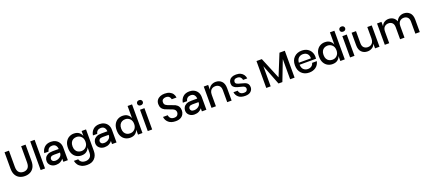

<svg xmlns="http://www.w3.org/2000/svg" viewBox="115 -2585 10371 4662"><g transform="rotate(-20 5300.5 -254.0)"><path d="M334 7Q258 7 197 -23.5Q136 -54 100 -118.5Q64 -183 64 -287V-706H178V-287Q178 -188 221.5 -144.5Q265 -101 336 -101Q406 -101 449.5 -144.5Q493 -188 493 -287V-706H607V-287Q607 -186 571 -121Q535 -56 473.5 -24.5Q412 7 334 7Z M854 0H740V-740H854Z M1136 10Q1055 10 1002 -37Q949 -84 949 -155Q949 -201 971.5 -241Q994 -281 1042.5 -306Q1091 -331 1171 -331H1327Q1324 -388 1293.5 -425Q1263 -462 1202 -462Q1153 -462 1119 -435.5Q1085 -409 1075 -356H963Q976 -445 1037.5 -503Q1099 -561 1207 -561Q1271 -561 1325 -533.5Q1379 -506 1411 -453Q1443 -400 1443 -323V0H1327V-80Q1302 -43 1252 -16.5Q1202 10 1136 10ZM1160 -90Q1194 -90 1233 -105Q1272 -120 1299.5 -152.5Q1327 -185 1327 -239H1171Q1114 -239 1090 -217Q1066 -195 1066 -164Q1066 -133 1089.5 -111.5Q1113 -90 1160 -90Z M1851 270Q1766 270 1708.5 243Q1651 216 1618 170.5Q1585 125 1574 66H1687Q1699 112 1737 141Q1775 170 1843 170Q1908 170 1953.5 130Q1999 90 1999 6V-128Q1979 -70 1929 -31.5Q1879 7 1796 7Q1730 7 1673 -24Q1616 -55 1581.5 -118Q1547 -181 1547 -276Q1547 -370 1581.5 -432.5Q1616 -495 1672.5 -526.5Q1729 -558 1796 -558Q1879 -558 1929 -519.5Q1979 -481 1999 -423V-551H2113V6Q2113 122 2044 196Q1975 270 1851 270ZM1831 -94Q1904 -94 1951.5 -144Q1999 -194 1999 -276Q1999 -364 1949 -411Q1899 -458 1831 -458Q1785 -458 1747 -438.5Q1709 -419 1686.5 -378.5Q1664 -338 1664 -276Q1664 -214 1686.5 -173.5Q1709 -133 1747 -113.5Q1785 -94 1831 -94Z M2394 10Q2313 10 2260 -37Q2207 -84 2207 -155Q2207 -201 2229.5 -241Q2252 -281 2300.5 -306Q2349 -331 2429 -331H2585Q2582 -388 2551.5 -425Q2521 -462 2460 -462Q2411 -462 2377 -435.5Q2343 -409 2333 -356H2221Q2234 -445 2295.5 -503Q2357 -561 2465 -561Q2529 -561 2583 -533.5Q2637 -506 2669 -453Q2701 -400 2701 -323V0H2585V-80Q2560 -43 2510 -16.5Q2460 10 2394 10ZM2418 -90Q2452 -90 2491 -105Q2530 -120 2557.5 -152.5Q2585 -185 2585 -239H2429Q2372 -239 2348 -217Q2324 -195 2324 -164Q2324 -133 2347.5 -111.5Q2371 -90 2418 -90Z M3054 7Q2988 7 2931 -24Q2874 -55 2839.5 -118Q2805 -181 2805 -276Q2805 -370 2839.5 -432.5Q2874 -495 2930.5 -526.5Q2987 -558 3054 -558Q3137 -558 3187 -519.5Q3237 -481 3256 -423V-740H3371V0H3256V-128Q3237 -70 3187 -31.5Q3137 7 3054 7ZM3089 -94Q3162 -94 3209.5 -144Q3257 -194 3257 -276Q3257 -364 3207 -411Q3157 -458 3089 -458Q3043 -458 3005 -438.5Q2967 -419 2944.5 -378.5Q2922 -338 2922 -276Q2922 -214 2944.5 -173.5Q2967 -133 3005 -113.5Q3043 -94 3089 -94Z M3565 -646Q3529 -646 3510.5 -665Q3492 -684 3492 -711Q3492 -738 3510.5 -758Q3529 -778 3565 -778Q3601 -778 3620 -758Q3639 -738 3639 -711Q3639 -682 3618.5 -664Q3598 -646 3565 -646ZM3622 0H3508V-551H3622Z M4232 7Q4114 7 4048 -50.5Q3982 -108 3973 -196H4095Q4099 -150 4131 -117Q4163 -84 4227 -84Q4283 -84 4309.5 -114Q4336 -144 4336 -184Q4336 -253 4263 -285Q4232 -298 4189 -313Q4123 -336 4071 -359Q3971 -409 3971 -525Q3971 -588 4001.5 -630Q4032 -672 4084 -693.5Q4136 -715 4199 -715Q4278 -715 4330 -689.5Q4382 -664 4409.5 -622Q4437 -580 4443 -527H4320Q4314 -567 4285 -595.5Q4256 -624 4199 -624Q4155 -624 4124 -601.5Q4093 -579 4093 -529Q4093 -478 4129.5 -452.5Q4166 -427 4243 -403Q4308 -381 4357 -359Q4458 -307 4458 -188Q4458 -140 4435 -95Q4412 -50 4362.5 -21.5Q4313 7 4232 7Z M4716 10Q4635 10 4582 -37Q4529 -84 4529 -155Q4529 -201 4551.5 -241Q4574 -281 4622.5 -306Q4671 -331 4751 -331H4907Q4904 -388 4873.5 -425Q4843 -462 4782 -462Q4733 -462 4699 -435.5Q4665 -409 4655 -356H4543Q4556 -445 4617.5 -503Q4679 -561 4787 -561Q4851 -561 4905 -533.5Q4959 -506 4991 -453Q5023 -400 5023 -323V0H4907V-80Q4882 -43 4832 -16.5Q4782 10 4716 10ZM4740 -90Q4774 -90 4813 -105Q4852 -120 4879.5 -152.5Q4907 -185 4907 -239H4751Q4694 -239 4670 -217Q4646 -195 4646 -164Q4646 -133 4669.5 -111.5Q4693 -90 4740 -90Z M5675 0H5561V-309Q5561 -389 5520 -426.5Q5479 -464 5419 -464Q5377 -464 5343 -446.5Q5309 -429 5289 -391.5Q5269 -354 5269 -293V0H5155V-551H5269V-430Q5295 -498 5348 -529Q5401 -560 5463 -560Q5555 -560 5615 -500.5Q5675 -441 5675 -321Z M6028 7Q5916 7 5856.5 -43.5Q5797 -94 5785 -175H5896Q5901 -132 5933 -103Q5965 -74 6028 -74Q6073 -74 6094.5 -96.5Q6116 -119 6116 -150Q6116 -179 6098 -196Q6080 -213 6053 -222.5Q6026 -232 5979 -242Q5916 -256 5878 -272Q5840 -288 5815.5 -317.5Q5791 -347 5791 -401Q5791 -444 5812 -479.5Q5833 -515 5876.5 -536.5Q5920 -558 5989 -558Q6060 -558 6107.5 -534Q6155 -510 6182 -469Q6209 -428 6216 -376H6108Q6102 -419 6072.5 -447.5Q6043 -476 5986 -476Q5939 -476 5917.5 -454Q5896 -432 5896 -400Q5896 -366 5926 -347.5Q5956 -329 6025 -314Q6084 -300 6129 -284Q6222 -250 6222 -148Q6222 -84 6173 -38.5Q6124 7 6028 7Z M7302 0H7187V-521L6986 0H6886L6684 -521V0H6570V-695H6708L6938 -140L7164 -695H7302Z M7684 7Q7563 7 7487 -68.5Q7411 -144 7411 -276Q7411 -409 7488.5 -483.5Q7566 -558 7684 -558Q7769 -558 7829 -523.5Q7889 -489 7920 -430.5Q7951 -372 7951 -302Q7951 -274 7947 -253H7523Q7528 -165 7572.5 -125.5Q7617 -86 7679 -86Q7736 -86 7774.5 -114Q7813 -142 7824 -192H7946Q7924 -94 7852.5 -43.5Q7781 7 7684 7ZM7836 -305Q7836 -411 7762 -450Q7726 -467 7684 -467Q7620 -467 7574.5 -428Q7529 -389 7523 -305Z M8282 7Q8216 7 8159 -24Q8102 -55 8067.5 -118Q8033 -181 8033 -276Q8033 -370 8067.5 -432.5Q8102 -495 8158.5 -526.5Q8215 -558 8282 -558Q8365 -558 8415 -519.5Q8465 -481 8484 -423V-740H8599V0H8484V-128Q8465 -70 8415 -31.5Q8365 7 8282 7ZM8317 -94Q8390 -94 8437.5 -144Q8485 -194 8485 -276Q8485 -364 8435 -411Q8385 -458 8317 -458Q8271 -458 8233 -438.5Q8195 -419 8172.5 -378.5Q8150 -338 8150 -276Q8150 -214 8172.5 -173.5Q8195 -133 8233 -113.5Q8271 -94 8317 -94Z M8793 -646Q8757 -646 8738.5 -665Q8720 -684 8720 -711Q8720 -738 8738.5 -758Q8757 -778 8793 -778Q8829 -778 8848 -758Q8867 -738 8867 -711Q8867 -682 8846.5 -664Q8826 -646 8793 -646ZM8850 0H8736V-551H8850Z M9187 8Q9095 8 9035 -51.5Q8975 -111 8975 -231V-551H9089V-243Q9089 -160 9130 -123.5Q9171 -87 9231 -87Q9272 -87 9306 -104.5Q9340 -122 9360.5 -160Q9381 -198 9381 -259V-551H9496V0H9381V-120Q9356 -53 9303 -22.5Q9250 8 9187 8Z M10537 0H10423V-309Q10423 -387 10384.5 -423.5Q10346 -460 10288 -460Q10227 -460 10184.5 -421Q10142 -382 10142 -293V0H10028V-309Q10028 -387 9989.5 -423.5Q9951 -460 9893 -460Q9832 -460 9789.5 -421Q9747 -382 9747 -293V0H9633V-551H9747V-436Q9772 -501 9822 -530.5Q9872 -560 9932 -560Q9995 -560 10046.5 -528.5Q10098 -497 10125 -428Q10154 -496 10207.5 -528Q10261 -560 10322 -560Q10415 -560 10476 -500.5Q10537 -441 10537 -321Z"/></g></svg>

Font: Ulagadi Sans Medium
Style: Regular
Weight: 500
Designer: Ninad Kale (Devanagari), Jonny Pinhorn (Latin)
Foundry: Indian Type Foundry
Version: Version 3.01;March 29, 2020;FontCreator 12.0.0.2522 64-bit; 